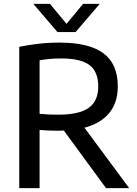

<svg xmlns="http://www.w3.org/2000/svg" viewBox="-20 -967 704 987"><path d="M79 0V-726.5Q123.5 -735.5 175.8 -741.8Q228 -748 286.5 -748Q437 -748 511.2 -693.5Q585.5 -639 585.5 -523Q585.5 -439.5 541.5 -386Q497.5 -332.5 414 -310.5L644 0H525L308 -296Q294 -295 278.5 -295Q250.5 -295 228.5 -296Q206.5 -297 183.5 -299V0ZM280 -377.5Q387 -377.5 436 -412.5Q485 -447.5 485 -522.5Q485 -599 439.5 -632.8Q394 -666.5 295.5 -666.5Q261 -666.5 235 -664Q209 -661.5 183.5 -657V-382Q210 -379.5 230.8 -378.5Q251.5 -377.5 280 -377.5ZM275.5 -802 151.5 -947H237L322 -844.5L407 -947H492.5L368.5 -802Z"/></svg>

Font: Encode Sans Md
Style: Regular
Weight: 500
Designer: Multiple Designers
Foundry: Impallari Type
Version: Version 3.002; ttfautohint (v1.8.3) -l 8 -r 50 -G 200 -x 14 